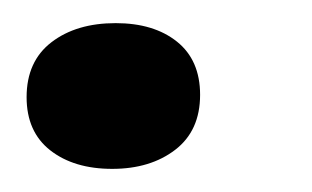

<svg xmlns="http://www.w3.org/2000/svg" viewBox="-20 -124 270 166"><path d="M3 -40Q3 -71 24.5 -87.5Q46 -104 80 -104Q113 -104 133 -88Q153 -72 153 -42Q153 -11 131.5 5.5Q110 22 77 22Q44 22 23.5 6Q3 -10 3 -40Z"/></svg>

Font: Sansita SW
Style: Italic
Weight: 400
Italic angle: -11°
Designer: Pablo Cosgaya
Foundry: Omnibus-Type
Version: Version 1.000